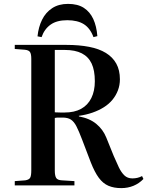

<svg xmlns="http://www.w3.org/2000/svg" viewBox="-20 -954 758 988"><path d="M604 14Q566 14 538 2Q510 -10 488.5 -39Q467 -68 447 -119L402 -237Q386 -279 373.5 -303.5Q361 -328 345 -338.5Q329 -349 302 -349Q290 -349 280 -349Q270 -349 262 -347V-76Q262 -50 269 -38.5Q276 -27 299 -26L363 -22V0H56V-22L110 -26Q129 -29 135 -39Q141 -49 141 -78V-651Q141 -676 134.5 -686Q128 -696 108 -698L56 -702V-723H321Q387 -723 438.5 -713Q490 -703 525 -681.5Q560 -660 578.5 -626.5Q597 -593 597 -546Q597 -516 587 -489.5Q577 -463 559 -441Q541 -419 515 -402.5Q489 -386 456 -374.5Q423 -363 386 -358V-355Q441 -345 475.5 -316.5Q510 -288 527 -246L565 -152Q579 -119 591.5 -93Q604 -67 620 -51.5Q636 -36 661 -36Q675 -36 687.5 -39Q700 -42 711 -48L718 -33Q696 -10 667 2Q638 14 604 14ZM312 -375Q363 -375 397.5 -394Q432 -413 450 -449.5Q468 -486 468 -536Q468 -592 451.5 -627Q435 -662 401 -679.5Q367 -697 313 -697H262V-376Q279 -375 291 -375Q303 -375 312 -375ZM330 -934Q380 -934 411.5 -913.5Q443 -893 460 -856Q477 -819 481 -768L461 -763Q444 -809 411.5 -829.5Q379 -850 326 -850Q272 -850 240 -827Q208 -804 194 -763L173 -767Q178 -815 196.5 -852.5Q215 -890 248.5 -912Q282 -934 330 -934Z"/></svg>

Font: Literata 60pt Medium
Style: Regular
Weight: 500
Designer: Latin by Veronika Burian and Jose Scaglione. Greek by Irene Vlachou. Cyrillic by Vera Evstafieva.
Foundry: TypeTogether
Version: Version 3.103;gftools[0.9.29]